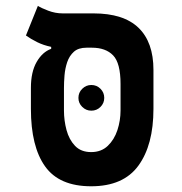

<svg xmlns="http://www.w3.org/2000/svg" viewBox="-20 -632 626 661"><path d="M293.9 9.3Q184.1 9.3 135.3 -59.1Q86.4 -127.4 86.4 -257.3V-329.6Q86.4 -384.3 106.2 -418.7Q126 -453.1 156.2 -463.9V-470.7Q129.9 -476.1 108.2 -486.8Q86.4 -497.6 69.3 -509.8L110.4 -611.8Q121.6 -604.5 146 -595.2Q170.4 -585.9 195.8 -585.9H301.8Q405.3 -585.9 456.8 -536.4Q508.3 -486.8 508.3 -391.1V-257.3Q508.3 -132.8 456.5 -61.8Q404.8 9.3 293.9 9.3ZM293.9 -108.4Q328.6 -108.4 351.1 -129.9Q373.5 -151.4 384.3 -184.3Q395 -217.3 395 -251.5V-342.8Q395 -415 369.4 -441.4Q343.8 -467.8 296.4 -467.8H277.8Q250 -467.8 234.4 -453.9Q218.8 -439.9 211.4 -418.2Q204.1 -396.5 202.1 -372.6Q200.2 -348.6 200.2 -329.1V-251.5Q200.2 -217.3 209 -184.3Q217.8 -151.4 238.3 -129.9Q258.8 -108.4 293.9 -108.4ZM294.4 -251Q276.4 -251 263.2 -263.9Q250 -276.9 250 -294.9Q250 -313.5 263.2 -326.4Q276.4 -339.4 294.4 -339.4Q313 -339.4 325.9 -326.4Q338.9 -313.5 338.9 -294.9Q338.9 -276.9 325.9 -263.9Q313 -251 294.4 -251Z"/></svg>

Font: Cascadia Mono NF SemiBold
Style: Regular
Weight: 600
Monospace: yes
Designer: Aaron Bell
Foundry: Saja Typeworks
Version: Version 2404.023; ttfautohint (v1.8.4)